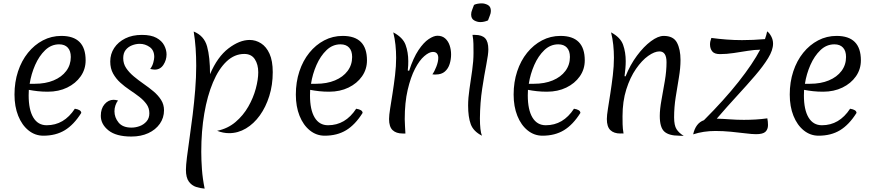

<svg xmlns="http://www.w3.org/2000/svg" viewBox="-20 -790 5167 1139"><path d="M237 15Q188 15 149 -16.5Q110 -48 88 -103Q66 -158 66 -229Q66 -303 87 -366.5Q108 -430 146 -477Q184 -524 234.5 -550.5Q285 -577 344 -577Q488 -577 488 -432Q488 -379 458.5 -337Q429 -295 378.5 -270.5Q328 -246 264 -246Q232 -246 204.5 -249Q177 -252 151 -257Q150 -240 150 -224Q150 -139 177.5 -93Q205 -47 257 -47Q360 -47 424 -145Q462 -139 462 -120Q418 -50 364.5 -17.5Q311 15 237 15ZM331 -527Q284 -527 248 -492.5Q212 -458 188.5 -404.5Q165 -351 156 -293H186Q250 -293 298 -313Q346 -333 373 -369Q400 -405 400 -452Q400 -488 382 -507.5Q364 -527 331 -527Z M759 20Q669 20 623.5 -16.5Q578 -53 578 -103Q578 -146 600.5 -172Q623 -198 654 -198Q659 -198 665.5 -197Q672 -196 680 -194Q670 -181 664.5 -164Q659 -147 659 -130Q659 -93 683.5 -63Q708 -33 760 -33Q785 -33 809 -42Q833 -51 849.5 -70Q866 -89 866 -118Q866 -149 849 -172.5Q832 -196 806 -216Q780 -236 750 -256Q720 -276 694 -299.5Q668 -323 651 -353.5Q634 -384 634 -425Q634 -470 657.5 -505.5Q681 -541 723 -562Q765 -583 822 -583Q876 -583 908 -565.5Q940 -548 954 -521Q968 -494 968 -467Q968 -434 949.5 -405.5Q931 -377 898 -377Q894 -377 887 -378Q880 -379 871 -381Q884 -398 889.5 -419Q895 -440 895 -452Q895 -492 868 -511Q841 -530 809 -530Q786 -530 763 -521Q740 -512 725.5 -493.5Q711 -475 711 -445Q711 -412 728.5 -386Q746 -360 773.5 -337Q801 -314 832 -292.5Q863 -271 890.5 -248Q918 -225 935.5 -197.5Q953 -170 953 -136Q953 -91 928 -55.5Q903 -20 859.5 0Q816 20 759 20Z M1226 -350Q1270 -453 1335.5 -503Q1401 -553 1461 -553Q1497 -553 1528.5 -533Q1560 -513 1579 -471Q1598 -429 1598 -362Q1598 -286 1577.5 -220.5Q1557 -155 1521.5 -105.5Q1486 -56 1439 -28Q1392 0 1339 0Q1304 0 1268 -14Q1331 -27 1377 -66Q1423 -105 1453 -157.5Q1483 -210 1497.5 -264.5Q1512 -319 1512 -361Q1512 -408 1491.5 -439Q1471 -470 1429 -470Q1371 -470 1324 -425.5Q1277 -381 1243.5 -301.5Q1210 -222 1192 -117Q1174 -12 1174 110Q1174 159 1178 214.5Q1182 270 1194 329Q1169 327 1143.5 319Q1118 311 1100.5 287.5Q1083 264 1083 217Q1083 192 1089 143Q1095 94 1104.5 29Q1114 -36 1123 -109.5Q1132 -183 1138 -257.5Q1144 -332 1144 -400Q1144 -453 1140.5 -504Q1137 -555 1129 -603Q1191 -578 1208.5 -514.5Q1226 -451 1226 -350Z M1906 15Q1857 15 1818 -16.5Q1779 -48 1757 -103Q1735 -158 1735 -229Q1735 -303 1756 -366.5Q1777 -430 1815 -477Q1853 -524 1903.5 -550.5Q1954 -577 2013 -577Q2157 -577 2157 -432Q2157 -379 2127.5 -337Q2098 -295 2047.5 -270.5Q1997 -246 1933 -246Q1901 -246 1873.5 -249Q1846 -252 1820 -257Q1819 -240 1819 -224Q1819 -139 1846.5 -93Q1874 -47 1926 -47Q2029 -47 2093 -145Q2131 -139 2131 -120Q2087 -50 2033.5 -17.5Q1980 15 1906 15ZM2000 -527Q1953 -527 1917 -492.5Q1881 -458 1857.5 -404.5Q1834 -351 1825 -293H1855Q1919 -293 1967 -313Q2015 -333 2042 -369Q2069 -405 2069 -452Q2069 -488 2051 -507.5Q2033 -527 2000 -527Z M2407 -370Q2432 -447 2462.5 -492.5Q2493 -538 2523 -558Q2553 -578 2575 -578Q2603 -578 2621 -562Q2639 -546 2647.5 -520.5Q2656 -495 2656 -467Q2656 -438 2647.5 -410.5Q2639 -383 2619 -365.5Q2599 -348 2565 -348Q2561 -348 2556 -348Q2551 -348 2545 -349Q2557 -365 2568.5 -394.5Q2580 -424 2580 -447Q2580 -462 2572.5 -472Q2565 -482 2548 -482Q2526 -482 2497 -457Q2468 -432 2442 -382Q2416 -332 2398.5 -257Q2381 -182 2381 -83Q2381 -65 2382.5 -44Q2384 -23 2385 2H2369Q2330 2 2309 -18Q2288 -38 2288 -84Q2288 -106 2294.5 -146.5Q2301 -187 2309 -238Q2317 -289 2323.5 -343.5Q2330 -398 2330 -447Q2330 -486 2326 -524Q2322 -562 2313 -598Q2370 -568 2386 -524Q2402 -480 2402 -427Q2402 -417 2401.5 -402.5Q2401 -388 2399 -372Z M2827 -88Q2827 -52 2830 -25.5Q2833 1 2839 15Q2788 -11 2772.5 -53.5Q2757 -96 2757 -164Q2757 -208 2765 -262Q2773 -316 2781 -372Q2789 -428 2789 -476Q2789 -503 2788.5 -530Q2788 -557 2783 -583H2798Q2839 -583 2858 -563Q2877 -543 2877 -497Q2877 -468 2865 -407Q2853 -346 2840.5 -264Q2828 -182 2827 -88ZM2875 -669Q2852 -659 2829 -659Q2811 -659 2793 -669Q2775 -679 2775 -704Q2775 -718 2781 -732Q2787 -746 2792 -761Q2802 -766 2814.5 -768Q2827 -770 2838 -770Q2856 -770 2874 -760.5Q2892 -751 2892 -725Q2892 -712 2886 -698Q2880 -684 2875 -669Z M3198 15Q3149 15 3110 -16.5Q3071 -48 3049 -103Q3027 -158 3027 -229Q3027 -303 3048 -366.5Q3069 -430 3107 -477Q3145 -524 3195.5 -550.5Q3246 -577 3305 -577Q3449 -577 3449 -432Q3449 -379 3419.5 -337Q3390 -295 3339.5 -270.5Q3289 -246 3225 -246Q3193 -246 3165.5 -249Q3138 -252 3112 -257Q3111 -240 3111 -224Q3111 -139 3138.5 -93Q3166 -47 3218 -47Q3321 -47 3385 -145Q3423 -139 3423 -120Q3379 -50 3325.5 -17.5Q3272 15 3198 15ZM3292 -527Q3245 -527 3209 -492.5Q3173 -458 3149.5 -404.5Q3126 -351 3117 -293H3147Q3211 -293 3259 -313Q3307 -333 3334 -369Q3361 -405 3361 -452Q3361 -488 3343 -507.5Q3325 -527 3292 -527Z M3691 -337Q3718 -405 3758.5 -459.5Q3799 -514 3841.5 -545.5Q3884 -577 3917 -577Q3975 -577 3996 -537Q4017 -497 4017 -434Q4017 -387 4007.5 -330.5Q3998 -274 3988.5 -214Q3979 -154 3979 -94Q3979 -46 3993.5 -23.5Q4008 -1 4036 16Q4027 16 4019.5 15.5Q4012 15 4009 15Q3948 15 3921 -9.5Q3894 -34 3894 -102Q3894 -142 3904 -196.5Q3914 -251 3924 -310Q3934 -369 3934 -421Q3934 -485 3892 -485Q3863 -485 3825.5 -458.5Q3788 -432 3753 -381.5Q3718 -331 3695.5 -260Q3673 -189 3673 -100Q3673 -78 3673.5 -52.5Q3674 -27 3679 2Q3673 1 3668.5 1.5Q3664 2 3660 2Q3622 2 3601 -18Q3580 -38 3580 -84Q3580 -105 3586.5 -145.5Q3593 -186 3601 -237.5Q3609 -289 3615.5 -343.5Q3622 -398 3622 -447Q3622 -486 3618 -524Q3614 -562 3605 -598Q3661 -568 3676.5 -524Q3692 -480 3692 -427Q3692 -407 3690 -384Q3688 -361 3685 -338Z M4200 -565Q4244 -559 4290 -555.5Q4336 -552 4382 -552Q4415 -552 4448.5 -553.5Q4482 -555 4518 -558Q4527 -583 4531 -604Q4544 -595 4555 -574.5Q4566 -554 4566 -531Q4566 -493 4537 -445.5Q4508 -398 4459.5 -341.5Q4411 -285 4352 -221Q4293 -157 4232 -86Q4272 -85 4311.5 -82Q4351 -79 4393 -79Q4427 -79 4462 -81Q4497 -83 4532 -88Q4534 -79 4535 -68Q4536 -57 4536 -48Q4536 -23 4521 -8.5Q4506 6 4465 6Q4442 6 4402.5 1Q4363 -4 4316 -8.5Q4269 -13 4224 -13Q4153 -13 4092 7Q4107 -60 4156 -77Q4277 -198 4361.5 -305Q4446 -412 4490 -496L4488 -495Q4457 -495 4416.5 -488.5Q4376 -482 4333 -475.5Q4290 -469 4251 -469Q4218 -469 4205 -485.5Q4192 -502 4192 -527Q4192 -544 4200 -565Z M4836 15Q4787 15 4748 -16.5Q4709 -48 4687 -103Q4665 -158 4665 -229Q4665 -303 4686 -366.5Q4707 -430 4745 -477Q4783 -524 4833.5 -550.5Q4884 -577 4943 -577Q5087 -577 5087 -432Q5087 -379 5057.5 -337Q5028 -295 4977.5 -270.5Q4927 -246 4863 -246Q4831 -246 4803.5 -249Q4776 -252 4750 -257Q4749 -240 4749 -224Q4749 -139 4776.5 -93Q4804 -47 4856 -47Q4959 -47 5023 -145Q5061 -139 5061 -120Q5017 -50 4963.5 -17.5Q4910 15 4836 15ZM4930 -527Q4883 -527 4847 -492.5Q4811 -458 4787.5 -404.5Q4764 -351 4755 -293H4785Q4849 -293 4897 -313Q4945 -333 4972 -369Q4999 -405 4999 -452Q4999 -488 4981 -507.5Q4963 -527 4930 -527Z"/></svg>

Font: Merienda Light
Style: Regular
Weight: 300
Designer: Eduardo Rodriguez Tunni
Foundry: Eduardo Rodriguez Tunni
Version: Version 2.001; ttfautohint (v1.8.4.7-5d5b)